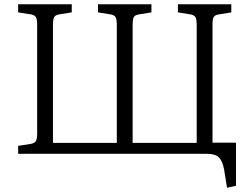

<svg xmlns="http://www.w3.org/2000/svg" viewBox="-20 -720 1176 899"><path d="M1043 159 1029 72Q1022 35 1005.5 17.5Q989 0 943 0H65V-37L122 -46Q142 -49 148 -59.5Q154 -70 154 -95V-604Q154 -628 148.5 -639Q143 -650 122 -653L65 -662V-700H316V-662L259 -653Q239 -650 233.5 -639.5Q228 -629 228 -604V-51H527V-604Q527 -628 521.5 -639Q516 -650 495 -653L439 -662V-700H689V-662L633 -653Q612 -650 606.5 -640Q601 -630 601 -604V-51H901V-604Q901 -628 895.5 -639Q890 -650 869 -653L813 -662V-700H1063V-662L1007 -653Q986 -650 980.5 -640Q975 -630 975 -604V-52H1085V150Z"/></svg>

Font: Literata 12pt Light
Style: Regular
Weight: 300
Designer: Latin by Veronika Burian and Jose Scaglione. Greek by Irene Vlachou. Cyrillic by Vera Evstafieva.
Foundry: TypeTogether
Version: Version 3.002